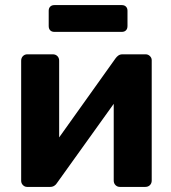

<svg xmlns="http://www.w3.org/2000/svg" viewBox="-20 -733 670 753"><path d="M86 0Q77 0 70 -7Q63 -14 63 -24V-495Q63 -506 70 -513Q77 -520 87 -520H187Q198 -520 205 -513Q212 -506 212 -495V-115L172 -138L433 -504Q438 -511 444.5 -515.5Q451 -520 461 -520H551Q561 -520 568 -513Q575 -506 575 -497V-25Q575 -14 568 -7Q561 0 550 0H450Q440 0 433 -7Q426 -14 426 -25V-390L467 -383L204 -16Q200 -9 193 -4.5Q186 0 177 0ZM193 -608Q183 -608 177 -614Q171 -620 171 -631V-691Q171 -701 177 -707Q183 -713 193 -713H458Q468 -713 474 -707Q480 -701 480 -691V-631Q480 -620 474 -614Q468 -608 458 -608Z"/></svg>

Font: Rubik SemiBold
Style: Regular
Weight: 600
Designer: Hubert and Fischer
Foundry: Hubert and Fischer
Version: Version 2.300;gftools[0.9.30]